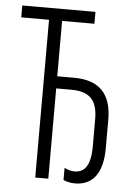

<svg xmlns="http://www.w3.org/2000/svg" viewBox="-52 -755 569 805"><g transform="rotate(5 232.0 -352.0)"><path d="M294 10C368 10 410 -43 410 -148V-268C410 -379 356 -431 252 -431H181V-664H317V-714H9V-664H126V0H181V-380H244C325 -380 355 -343 355 -265V-151C355 -69 329 -40 288 -40C274 -40 260 -44 245 -51V0C259 6 275 10 294 10Z"/></g></svg>

Font: Noto Sans UI Condensed Light
Style: Regular
Weight: 300
Width: 3
Designer: Monotype Design Team
Foundry: Monotype Imaging Inc.
Version: Version 1.901